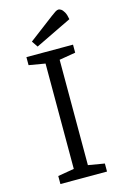

<svg xmlns="http://www.w3.org/2000/svg" viewBox="-126 -891 612 947"><g transform="rotate(-15 179.5 -417.0)"><path d="M60 0V-41L143 -55V-593L60 -607V-648H298V-607L215 -593V-55L298 -41V0ZM127 -684 106 -715 234 -812Q247 -822 256.5 -828Q266 -834 273 -834Q279 -834 286.5 -829Q294 -824 301.5 -811Q309 -798 313 -774Z"/></g></svg>

Font: Faustina Light
Style: Regular
Weight: 300
Designer: Alfonso Garcia
Foundry: http://www.omnibus-type.com
Version: Version 1.200